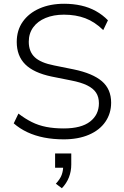

<svg xmlns="http://www.w3.org/2000/svg" viewBox="-20 -733 657 1021"><path d="M319 8Q263 8 214.5 -1.5Q166 -11 125.5 -30Q85 -49 53 -77L78 -129Q113 -102 149 -84Q185 -66 226.5 -58Q268 -50 319 -50Q412 -50 459 -86.5Q506 -123 506 -184Q506 -217 491 -240Q476 -263 443.5 -279Q411 -295 359 -305L254 -326Q159 -346 114 -391Q69 -436 69 -510Q69 -572 101 -617.5Q133 -663 190 -688Q247 -713 321 -713Q369 -713 411.5 -703.5Q454 -694 490 -674Q526 -654 554 -625L529 -573Q484 -617 433.5 -636Q383 -655 320 -655Q265 -655 222.5 -637.5Q180 -620 156.5 -587.5Q133 -555 133 -511Q133 -459 164.5 -429Q196 -399 268 -385L372 -364Q473 -343 522 -301Q571 -259 571 -187Q571 -130 540.5 -85.5Q510 -41 453 -16.5Q396 8 319 8ZM309 268 277 244Q300 219 308 197Q316 175 316 150L333 159H273V83H359V142Q359 178 346.5 210Q334 242 309 268Z"/></svg>

Font: Nunito Sans 11pt Light
Style: Regular
Weight: 300
Version: Version 3.101;gftools[0.9.27]